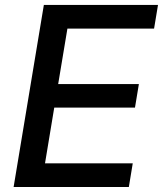

<svg xmlns="http://www.w3.org/2000/svg" viewBox="-20 -747 651 767"><path d="M34.4 0 155.2 -727.3H611.2L595.5 -632.8H249.3L212.4 -411.2H534.8L519.2 -317.1H196.7L159.8 -94.5H510.3L494.7 0Z"/></svg>

Font: Karasuma Gothic
Style: Medium Italic
Weight: 500
Italic angle: 9.39998°
Designer: Rasmus Andersson / Ryoko Nishizuka
Foundry: Genbu
Version: Version 1.00